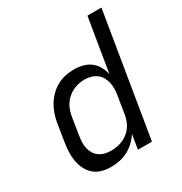

<svg xmlns="http://www.w3.org/2000/svg" viewBox="-173 -863 946 998"><g transform="rotate(-30 300.0 -363.5)"><path d="M207 8Q178 8 151.5 0.5Q125 -7 105.5 -24.5Q86 -42 74.5 -66Q63 -90 58.5 -117Q54 -144 55.5 -172.5Q57 -201 62 -230L78 -330Q82 -355 90.5 -380.5Q99 -406 113 -429Q127 -452 146.5 -471.5Q166 -491 190 -504Q214 -517 240 -522.5Q266 -528 291 -528Q319 -528 344.5 -521.5Q370 -515 390 -499.5Q410 -484 422.5 -461.5Q435 -439 440 -414L493 -735H577L456 0H372L386 -87Q372 -65 352 -46Q332 -27 308 -14.5Q284 -2 258 3Q232 8 207 8ZM250 -65Q267 -65 285.5 -68.5Q304 -72 320.5 -79Q337 -86 352 -98Q367 -110 378 -125.5Q389 -141 395 -158.5Q401 -176 404 -193L420 -293Q424 -313 424.5 -333Q425 -353 421 -371.5Q417 -390 408 -406.5Q399 -423 384 -434Q369 -445 350.5 -450Q332 -455 312 -455Q294 -455 276 -451Q258 -447 241 -438.5Q224 -430 209 -416.5Q194 -403 184 -387Q174 -371 168.5 -353.5Q163 -336 160 -318L144 -218Q141 -199 140 -180Q139 -161 143 -143Q147 -125 156.5 -109.5Q166 -94 180.5 -84Q195 -74 213 -69.5Q231 -65 250 -65Z"/></g></svg>

Font: Iosevka Custom Oblique
Style: Regular
Weight: 400
Italic angle: -9°
Designer: Belleve Invis
Foundry: Belleve Invis
Version: Version 27.0.1